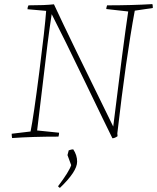

<svg xmlns="http://www.w3.org/2000/svg" viewBox="-20 -666 765 936"><path d="M528 8Q498 -52 394.5 -267Q291 -482 232 -597Q221 -526 211.5 -450.5Q202 -375 187 -245.5Q172 -116 161 -30L268 -19Q268 -9 265 0Q136 0 39 7Q37 -3 37 -14L129 -25Q144 -99 171.5 -314.5Q199 -530 205 -613L114 -621Q114 -632 119 -640Q199 -640 243 -645Q318 -483 532 -49Q581 -450 605 -610L498 -622Q498 -628 502 -640Q623 -640 723 -646Q725 -640 725 -627L637 -614Q594 -382 552 -16L553 -2Q539 8 528 8ZM272 250Q270 249 266.5 246Q263 243 263 242Q318 169 327 139L309 90Q311 80 315 67Q328 62 337 62Q356 90 356 122Q356 170 272 250Z"/></svg>

Font: Albura ExtraLight
Style: Italic
Weight: 156
Italic angle: -7°
Designer: Mercedes Jáuregui
Foundry: Omnibus-Type Team
Version: Version 1.000